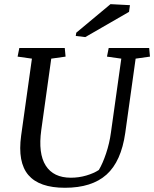

<svg xmlns="http://www.w3.org/2000/svg" viewBox="-20 -891 740 922"><path d="M294.9 -619.1 226.1 -609.4 178.2 -266.6Q162.6 -153.8 199.7 -95.7Q236.8 -37.6 320.3 -37.6Q358.4 -37.6 394.3 -48.1Q430.2 -58.6 454.6 -74.7Q473.1 -105.5 489.5 -154.5Q505.9 -203.6 512.7 -254.4L562.5 -609.4L493.7 -619.1L502 -660.6H696.3L700.2 -619.1L631.3 -609.4L581.5 -252.9Q562 -115.7 491.5 -52.5Q420.9 10.7 292 10.7Q168.5 10.7 116.2 -50.5Q64 -111.8 81.5 -239.7L133.3 -609.4L64.5 -619.1L72.8 -660.6H291ZM346.2 -733.9 510.7 -871.1 604 -866.2 599.6 -834 389.6 -712.9 343.8 -718.3Z"/></svg>

Font: Noticia Text
Style: Italic
Weight: 400
Italic angle: -8°
Designer: JM Sole
Foundry: JM Sole
Version: Version 1.003